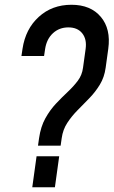

<svg xmlns="http://www.w3.org/2000/svg" viewBox="-20 -786 477 806"><path d="M139.5 -174.5H234.5L239 -206Q244 -242 262.5 -270.2Q281 -298.5 305.8 -323.5Q330.5 -348.5 355.5 -374.2Q380.5 -400 399.2 -430.8Q418 -461.5 423.5 -501.5L434.5 -581Q446 -664.5 403.2 -715.2Q360.5 -766 280 -766Q198.5 -766 142.8 -715.2Q87 -664.5 74.5 -581L70 -551H165L169.5 -581Q176 -622.5 202.5 -646.8Q229 -671 267 -671Q305.5 -671 325.2 -646.2Q345 -621.5 339.5 -581L328.5 -501.5Q324.5 -471 306.8 -447.2Q289 -423.5 264.5 -400.5Q240 -377.5 215 -351Q190 -324.5 170.5 -289.5Q151 -254.5 144 -206ZM115.5 0H210.5L228.5 -130H133.5Z"/></svg>

Font: Mohave Medium
Style: Italic
Weight: 500
Italic angle: -8°
Designer: Gumpita Rahayu
Foundry: Tokotype
Version: Version 2.002; ttfautohint (v1.8.3)